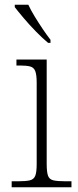

<svg xmlns="http://www.w3.org/2000/svg" viewBox="-20 -786 328 806"><path d="M29 0V-25H56Q89 -25 105.5 -29Q122 -33 128 -48Q134 -63 134 -97V-439Q134 -472 128 -487.5Q122 -503 106.5 -507Q91 -511 64 -511H49V-536H176V-98Q176 -64 181.5 -48.5Q187 -33 204 -29Q221 -25 255 -25H280V0ZM182 -606Q160 -624 132 -652.5Q104 -681 79.5 -710Q55 -739 42 -756V-766H99Q109 -744 125.5 -717Q142 -690 159.5 -664Q177 -638 192 -619V-606Z"/></svg>

Font: Noto Serif Tamil ExtraLight
Style: Italic
Weight: 200
Italic angle: -12°
Designer: Indian Type Foundry, Tom Grace, and the Monotype Design Team
Foundry: Monotype Imaging Inc.
Version: Version 2.003; ttfautohint (v1.8.4.7-5d5b)